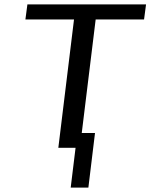

<svg xmlns="http://www.w3.org/2000/svg" viewBox="-20 -669 681 869"><path d="M380 180 410 -67H350L413 -581H632L641 -649H104L95 -581H315L244 0H322L300 180Z"/></svg>

Font: Gamestation Text
Style: Italic
Weight: 400
Designer: Jonas Hecksher
Foundry: Jonas Hecksher, Playtypeª, e-types AS
Version: Version 1.003